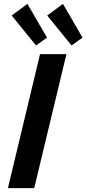

<svg xmlns="http://www.w3.org/2000/svg" viewBox="-20 -973 447 993"><path d="M21 0 187 -693H323.5L157 0ZM350 -737.8 224.2 -892.8 305.5 -953 406.8 -778.5ZM166.2 -737.8 40.5 -892.8 121.8 -953 223 -778.5Z"/></svg>

Font: Ubuntu Sans
Style: Italic
Weight: 400
Italic angle: -13.5°
Designer: Dalton Maag Ltd
Foundry: Dalton Maag Ltd
Version: Version 1.006